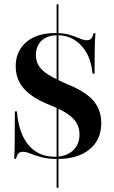

<svg xmlns="http://www.w3.org/2000/svg" viewBox="-20 -738 536 905"><path d="M250.8 11.3Q204.8 11.3 173.4 2.4Q141.9 -6.5 122.2 -14.5Q102.4 -22.6 86.3 -22.6Q74.2 -22.6 66.9 -14.5Q59.7 -6.5 55.6 10.5H46.8Q48.4 -9.7 48.8 -36.7Q49.2 -63.7 49.6 -105.6Q50 -147.6 50 -212.9H59.7Q67.7 -110.5 114.1 -54.8Q160.5 0.8 237.9 0.8Q291.1 0.8 323 -27.8Q354.8 -56.5 354.8 -104.8Q354.8 -135.5 340.3 -159.3Q325.8 -183.1 295.2 -203.2Q264.5 -223.4 215.3 -242.7Q158.9 -265.3 123.4 -291.9Q87.9 -318.5 71 -351.6Q54 -384.7 54 -425Q54 -473.4 76.6 -508.5Q99.2 -543.5 140.7 -562.9Q182.3 -582.3 238.7 -582.3Q281.5 -582.3 308.9 -573.8Q336.3 -565.3 355.2 -556.9Q374.2 -548.4 389.5 -548.4Q402.4 -548.4 409.7 -556Q416.9 -563.7 421 -581.5H429.8Q428.2 -562.9 427.4 -540.7Q426.6 -518.5 426.2 -483.5Q425.8 -448.4 425.8 -391.1H416.1Q408.9 -473.4 363.7 -522.6Q318.5 -571.8 250.8 -571.8Q203.2 -571.8 176.2 -546.4Q149.2 -521 149.2 -477.4Q149.2 -449.2 163.3 -427Q177.4 -404.8 210.1 -384.7Q242.7 -364.5 297.6 -341.1Q384.7 -305.6 421 -262.5Q457.3 -219.4 457.3 -157.3Q457.3 -79 402 -33.9Q346.8 11.3 250.8 11.3ZM246.8 146.8V-717.7H255.6V146.8Z"/></svg>

Font: Playfair 144pt
Style: Bold
Weight: 700
Version: Version 2.001;gftools[0.9.30]